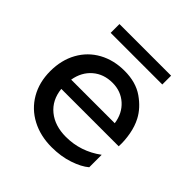

<svg xmlns="http://www.w3.org/2000/svg" viewBox="-169 -752 894 894"><g transform="rotate(45 278.0 -304.5)"><path d="M289 -482Q364 -482 414 -447Q464 -412 488 -366Q505 -334 512.5 -293Q520 -252 518 -214H140Q147 -147 193.5 -109Q240 -71 313 -71Q410 -71 490 -130V-48Q462 -24 411.5 -7Q361 10 300 10Q226 10 168 -20.5Q110 -51 77.5 -107Q45 -163 45 -236Q45 -309 76 -365Q107 -421 162.5 -451.5Q218 -482 289 -482ZM429 -277Q421 -334 382.5 -368.5Q344 -403 289 -403Q231 -403 191.5 -369Q152 -335 142 -277ZM118 -619H458V-561H118Z"/></g></svg>

Font: Madhuban
Style: Regular
Weight: 400
Designer: jaikishan Patel
Foundry: MagicType
Version: Version 1.000